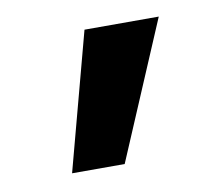

<svg xmlns="http://www.w3.org/2000/svg" viewBox="-43 -569 405 358"><g transform="rotate(-10 159.0 -390.0)"><path d="M67.4 -259.8 136.7 -519.5H277.3L167 -259.8Z"/></g></svg>

Font: GenEi M Gothic v2 Medium
Style: Regular
Weight: 500
Version: Version 2.0